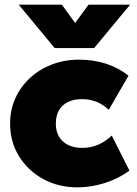

<svg xmlns="http://www.w3.org/2000/svg" viewBox="-20 -792 590 827"><path d="M314.5 15Q231.5 15 165.8 -21Q100 -57 61.8 -119.2Q23.5 -181.5 23.5 -260Q23.5 -318.5 46 -368.5Q68.5 -418.5 109 -456Q149.5 -493.5 203.5 -514.2Q257.5 -535 320.5 -535Q383 -535 437 -517.5Q491 -500 533.5 -466L448.5 -319Q423 -343 394.2 -354Q365.5 -365 334.5 -365Q298.5 -365 273 -352.8Q247.5 -340.5 234 -317Q220.5 -293.5 220.5 -260Q220.5 -210.5 251 -182.8Q281.5 -155 335.5 -155Q370 -155 401.2 -168Q432.5 -181 461.5 -208L537.5 -57Q492.5 -23.5 432.8 -4.2Q373 15 314.5 15ZM215.5 -585 60.5 -772H246.5L303.5 -693L361.5 -772H540.5L385.5 -585Z"/></svg>

Font: Geologica Thin Roman Black
Style: Regular
Weight: 900
Version: Version 1.010;gftools[0.9.28]